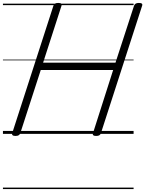

<svg xmlns="http://www.w3.org/2000/svg" viewBox="-20 -910 987 1305"><path d="M85 14Q57 14 63 -5L343 -871Q346 -881 353.5 -885.5Q361 -890 376 -890Q405 -890 398 -871L273 -484H765L891 -871Q895 -881 902.5 -885.5Q910 -890 924 -890Q953 -890 946 -871L666 -5Q663 4 656 9Q649 14 633 14Q605 14 612 -5L749 -434H257L118 -5Q115 4 107.5 9Q100 14 85 14ZM0 365H888V375H0ZM0 -20H888V0H0ZM0 -505H888V-500H0ZM0 -885H888V-875H0Z"/></svg>

Font: Playwrite DK Uloopet Guides
Style: Regular
Weight: 400
Designer: Veronika Burian, José Scaglione
Foundry: TypeTogether
Version: Version 1.003